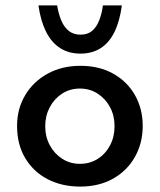

<svg xmlns="http://www.w3.org/2000/svg" viewBox="-20 -679 590 709"><path d="M43 -214Q43 -277 73 -327.5Q103 -378 156 -407Q209 -436 277 -436Q346 -436 398 -407Q450 -378 478.5 -327.5Q507 -277 507 -214Q507 -151 478.5 -100Q450 -49 398 -19.5Q346 10 276 10Q209 10 156.5 -17Q104 -44 73.5 -94.5Q43 -145 43 -214ZM147 -213Q147 -174 164 -142.5Q181 -111 210 -92.5Q239 -74 275 -74Q312 -74 341 -92.5Q370 -111 386.5 -142.5Q403 -174 403 -213Q403 -252 386.5 -283Q370 -314 341 -333Q312 -352 275 -352Q238 -352 209 -333Q180 -314 163.5 -282.5Q147 -251 147 -213ZM277 -481Q234 -481 202 -501.5Q170 -522 150 -562Q130 -602 122 -659H191Q196 -628 206.5 -603Q217 -578 234.5 -564.5Q252 -551 277 -551Q303 -551 319.5 -564.5Q336 -578 346 -603Q356 -628 360 -659H430Q422 -600 402.5 -560.5Q383 -521 351.5 -501Q320 -481 277 -481Z"/></svg>

Font: Josefin Sans Medium
Style: Regular
Weight: 500
Designer: Santiago Orozco
Foundry: Typemade
Version: Version 2.001